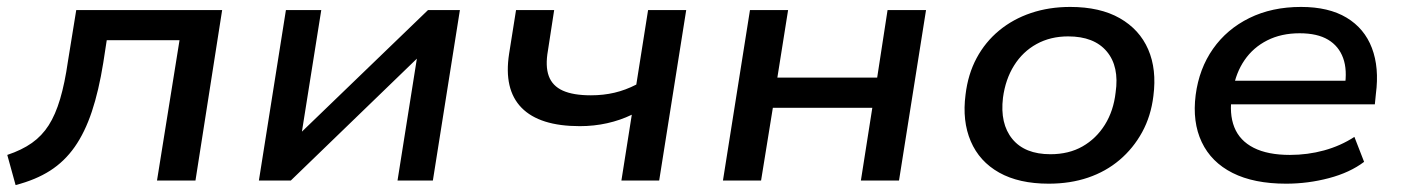

<svg xmlns="http://www.w3.org/2000/svg" viewBox="-20 -521 4044 554"><path d="M25 13 1 -74Q43 -88 72 -108.5Q101 -129 120.5 -159.5Q140 -190 153.5 -235.5Q167 -281 176 -344L200 -492H621L544 0H433L498 -405H288L278 -340Q265 -259 245 -199Q225 -139 195.5 -97Q166 -55 124.5 -28.5Q83 -2 25 13Z M727 0 805 -492H907L847 -115H824L1215 -492H1307L1229 0H1127L1187 -378H1210L819 0Z M1773 0 1803 -190Q1770 -174 1732 -165.5Q1694 -157 1653 -157Q1537 -157 1485 -210Q1433 -263 1449 -366L1469 -492H1579L1561 -375Q1553 -330 1563.5 -301.5Q1574 -273 1604 -259.5Q1634 -246 1685 -246Q1721 -246 1753 -253.5Q1785 -261 1816 -277L1850 -492H1960L1882 0Z M2066 0 2144 -492H2254L2223 -297H2511L2541 -492H2652L2574 0H2464L2497 -210H2210L2176 0Z M3006 9Q2920 9 2863 -23Q2806 -55 2781 -113.5Q2756 -172 2766 -248Q2773 -307 2798 -353.5Q2823 -400 2863 -433Q2903 -466 2955 -483.5Q3007 -501 3068 -501Q3154 -501 3211 -468.5Q3268 -436 3293 -378.5Q3318 -321 3308 -244Q3301 -186 3275.5 -139.5Q3250 -93 3210.5 -59.5Q3171 -26 3119.5 -8.5Q3068 9 3006 9ZM3011 -76Q3064 -76 3103.5 -98.5Q3143 -121 3168 -161Q3193 -201 3199 -254Q3210 -329 3173.5 -372.5Q3137 -416 3062 -416Q3011 -416 2971 -394Q2931 -372 2906 -332Q2881 -292 2874 -239Q2865 -164 2901 -120Q2937 -76 3011 -76Z M3691 9Q3598 9 3536.5 -22Q3475 -53 3447.5 -111Q3420 -169 3430 -247Q3440 -323 3480 -380Q3520 -437 3585 -469Q3650 -501 3734 -501Q3814 -501 3865.5 -470Q3917 -439 3938.5 -382.5Q3960 -326 3950 -250L3947 -220H3511L3521 -288H3882L3860 -270Q3868 -319 3855.5 -353.5Q3843 -388 3812 -406.5Q3781 -425 3730 -425Q3677 -425 3636.5 -404.5Q3596 -384 3571 -347.5Q3546 -311 3538 -263L3535 -248Q3526 -193 3541.5 -154Q3557 -115 3597.5 -94.5Q3638 -74 3702 -74Q3753 -74 3800.5 -87Q3848 -100 3888 -126L3916 -54Q3875 -23 3814.5 -7Q3754 9 3691 9Z"/></svg>

Font: Nunito Sans 10pt SemiExpanded SemiBold
Style: Italic
Weight: 600
Width: 6
Italic angle: -9°
Designer: Vernon Adams
Foundry: Vernon Adams
Version: Version 3.101;gftools[0.9.27]